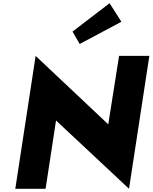

<svg xmlns="http://www.w3.org/2000/svg" viewBox="-20 -1172 947 1192"><path d="M430.3 -976 474.6 -899 733.7 -1037 660.3 -1152ZM75 0 201.2 -825 652.2 -400 719.2 -825H907.2L781 0L327.9 -424L263 0Z"/></svg>

Font: Sztylet
Style: BdObl
Weight: 700
Foundry: Cannot Into Space Fonts, PlusOne Fonts
Version: Version 0.12